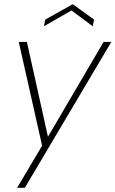

<svg xmlns="http://www.w3.org/2000/svg" viewBox="-20 -701 554 921"><path d="M477 -500H514L99 200H62L182 -2L70 -500H109L210 -45ZM425 -575 323 -651 191 -575 197 -607 329 -681 431 -607Z"/></svg>

Font: Albert Sans ExtraLight
Style: Italic
Weight: 250
Italic angle: -11.25°
Designer: Andreas Rasmussen
Foundry: a.Foundry
Version: Version 1.025